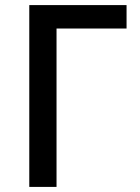

<svg xmlns="http://www.w3.org/2000/svg" viewBox="-20 -734 548 754"><path d="M95 0V-714H477V-622H202V0Z"/></svg>

Font: Noto Sans Medium
Style: Regular
Weight: 500
Designer: Monotype Design Team
Foundry: Monotype Imaging Inc.
Version: Version 2.007